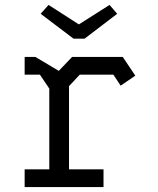

<svg xmlns="http://www.w3.org/2000/svg" viewBox="-20 -759 640 779"><path d="M80 -528V-456H142L180 -399.5V-72H80V0H400V-72H260V-409.5L303.5 -456H440L469.5 -411.5L529 -452L478 -528H272.5L218.5 -471.5L123.5 -528ZM323 -602H278.5L145 -703L177 -739L300 -660L424.5 -739L455.5 -703Z"/></svg>

Font: Kode
Style: Regular
Weight: 400
Monospace: yes
Designer: Isa Ozler
Foundry: Kadena LLC
Version: Version 1.000;gftools[0.9.28]